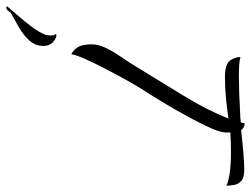

<svg xmlns="http://www.w3.org/2000/svg" viewBox="-153 -462 792 606"><g transform="rotate(90 243.0 -159.0)"><path d="M111 12Q96 4 88 -10Q80 -24 80 -53Q80 -74 91.5 -97.5Q103 -121 118.5 -143.5Q134 -166 145 -184Q192 -261 240 -339Q288 -417 314 -484Q287 -480 253 -476.5Q219 -473 184 -473Q143 -473 131.5 -488.5Q120 -504 120 -522Q129 -519 144.5 -518Q160 -517 182 -517Q205 -517 234.5 -518Q264 -519 298 -521Q303 -521 310.5 -521.5Q318 -522 326 -523Q329 -528 329 -535Q337 -535 342 -532Q347 -529 351 -524Q385 -528 420.5 -531Q456 -534 475 -534Q500 -534 510.5 -525Q521 -516 523.5 -503Q526 -490 526 -477Q520 -482 493 -487Q466 -492 415 -492Q402 -492 388 -491.5Q374 -491 358 -490V-475Q358 -459 344 -427.5Q330 -396 309.5 -358.5Q289 -321 269 -287.5Q249 -254 237 -235Q218 -207 197.5 -170.5Q177 -134 159 -99Q140 -63 126.5 -32.5Q113 -2 111 12ZM-35 217Q-43 217 -38 212L-7 176Q10 156 25.5 135.5Q41 115 50 93Q51 89 51.5 84.5Q52 80 52 76Q52 68 50 66Q48 63 48 61Q48 59 51 59Q59 59 68 66Q85 77 85 100Q85 125 68 144Q51 163 27.5 176.5Q4 190 -18 202Q-21 203 -22.5 206Q-24 209 -26 211Q-30 217 -35 217Z"/></g></svg>

Font: Birthstone
Style: Regular
Weight: 400
Designer: Robert E. Leuschke
Foundry: Robert E. Leuschke
Version: Version 1.013; ttfautohint (v1.8.3)